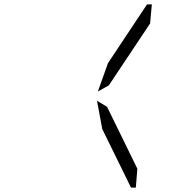

<svg xmlns="http://www.w3.org/2000/svg" viewBox="-20 -938 856 875"><path d="M468 -451 606 -169 599 -83H577L446 -350L422 -479ZM472 -650 650 -918H672L664 -831L476 -549L426 -521Z"/></svg>

Font: DSEG14 Modern
Style: Light Italic
Weight: 300
Italic angle: -5°
Designer: Keshikan(Twitter:@keshinomi_88pro)
Version: Version 0.46